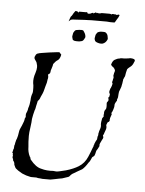

<svg xmlns="http://www.w3.org/2000/svg" viewBox="-48 -642 521 692"><g transform="rotate(5 213.0 -296.0)"><path d="M141 11Q136 11 131.5 11Q127 11 123 10Q115 10 109 8H99Q96 8 92 8Q88 8 85 7Q73 5 57 -2Q39 -12 33 -18Q31 -20 29.5 -23.5Q28 -27 26 -31Q26 -40 21 -45Q19 -48 20 -49Q20 -52 18 -54Q16 -59 18 -61Q18 -62 18 -64Q18 -66 17 -68Q18 -70 17.5 -70.5Q17 -71 17 -72Q15 -72 15 -74L17 -82Q17 -86 19 -88Q19 -90 19.5 -93Q20 -96 20 -100Q22 -104 22 -107Q22 -110 23 -112Q24 -117 25 -120.5Q26 -124 27 -125Q28 -128 30 -136L33 -154Q34 -159 36.5 -164Q39 -169 41 -174Q49 -192 49 -200Q51 -205 52 -206Q51 -214 52 -218L56 -228Q58 -234 58 -238Q63 -252 64 -268Q64 -282 69 -294Q70 -298 70 -303Q70 -308 70 -313Q70 -322 68 -330Q66 -347 73 -367Q75 -373 76 -378.5Q77 -384 77 -388Q77 -392 76.5 -394.5Q76 -397 75 -400Q74 -407 68 -414Q62 -421 67 -429Q70 -437 77 -438Q78 -439 90 -441Q97 -442 103 -443Q109 -444 116 -445L140 -448Q152 -450 154 -448Q155 -446 160 -441Q157 -425 149 -420Q142 -416 134 -405Q133 -403 133 -400.5Q133 -398 132 -396L129 -386Q128 -384 127.5 -382Q127 -380 127 -378Q127 -374 125 -370L122 -368Q122 -367 120 -367Q118 -364 120 -359Q120 -357 120 -354Q120 -351 119 -349Q118 -336 113 -322Q111 -315 109.5 -308.5Q108 -302 105 -295L99 -282Q98 -278 96 -274.5Q94 -271 90 -267Q89 -262 88 -257.5Q87 -253 86 -249Q85 -245 84.5 -241Q84 -237 82 -233Q80 -225 78 -217Q76 -209 75 -201Q75 -191 72 -170Q69 -151 69 -139Q69 -128 69.5 -118Q70 -108 71 -100Q71 -81 79 -65Q81 -64 82 -59Q82 -56 84 -54Q104 -29 124 -25Q144 -19 168 -21Q170 -21 172.5 -20.5Q175 -20 178 -20Q181 -20 184.5 -20.5Q188 -21 192 -22L213 -27Q227 -31 238.5 -36Q250 -41 258 -46Q279 -59 289 -83L296 -100L302 -116Q303 -118 304 -120.5Q305 -123 305 -126Q307 -129 307 -131Q307 -133 308 -134Q310 -140 311 -141Q311 -142 315 -148Q315 -150 315.5 -152.5Q316 -155 316 -158Q318 -162 318 -164.5Q318 -167 318 -169Q319 -171 319 -173Q319 -175 320 -178L323 -187Q326 -195 324 -204Q324 -208 324.5 -212Q325 -216 326 -220Q326 -225 328 -227L332 -233Q330 -236 332 -244Q331 -247 333 -253L338 -261Q339 -265 339 -271Q339 -276 338.5 -278.5Q338 -281 339 -284L342 -288Q343 -289 343 -290Q343 -291 344 -292Q344 -296 343 -297Q343 -300 342 -302Q346 -303 346 -308Q348 -313 346 -316Q344 -320 344 -321Q344 -325 345 -328Q346 -330 346.5 -333Q347 -336 349 -338Q349 -340 350.5 -342.5Q352 -345 352 -349Q355 -353 353 -353Q352 -354 352 -355Q352 -357 351 -358Q352 -360 352 -361.5Q352 -363 353 -365Q353 -368 355 -374Q355 -378 354 -380Q353 -383 355 -388Q355 -392 356 -393L358 -400Q357 -406 352 -411Q345 -415 342 -421Q346 -435 353 -439Q357 -441 361 -443Q365 -445 369 -445Q374 -447 378.5 -447Q383 -447 388 -447Q399 -448 401.5 -448.5Q404 -449 409 -450Q413 -450 416 -449.5Q419 -449 422 -448Q429 -445 424 -437Q420 -426 414 -421Q410 -418 406.5 -415Q403 -412 401 -409L398 -397Q397 -394 397 -391Q397 -388 396 -385Q395 -381 393.5 -379Q392 -377 392 -375Q390 -373 390 -370Q390 -366 389 -363Q389 -361 388.5 -358Q388 -355 387 -351Q387 -346 382 -334Q378 -326 378 -318Q378 -314 377.5 -310.5Q377 -307 377 -305Q376 -303 375.5 -300.5Q375 -298 374 -296Q376 -294 371 -288Q367 -281 367 -278V-275Q367 -270 366 -267Q365 -262 363.5 -258.5Q362 -255 361 -252Q357 -247 359 -245Q361 -243 359 -240L356 -231Q355 -229 355 -226.5Q355 -224 354 -222Q354 -221 355 -221Q356 -221 354 -219Q354 -217 352 -215Q347 -213 347 -211Q343 -204 344 -199Q345 -198 345 -194Q345 -188 343 -184L339 -173Q339 -170 335 -164Q335 -161 337 -159Q337 -155 336 -153Q335 -151 333 -147.5Q331 -144 329 -139Q324 -130 326 -125Q324 -120 321 -115L316 -107Q314 -101 314 -99Q314 -97 311 -89L307 -85Q306 -85 303 -82Q302 -80 301 -77.5Q300 -75 299 -73Q298 -70 296 -67Q294 -64 292 -62Q281 -44 271 -36Q264 -32 256 -27.5Q248 -23 240 -18Q237 -17 232 -12Q227 -5 223 -4Q218 -2 212.5 -0.5Q207 1 202 3Q197 4 190.5 5Q184 6 176 8L160 11ZM291 -494Q277 -497 276 -504Q274 -508 275 -512L277 -523Q279 -526 281 -529.5Q283 -533 287 -534Q292 -536 296.5 -536Q301 -536 305 -536Q311 -536 313 -534Q320 -529 321 -519Q323 -512 321 -509Q317 -500 310 -496Q306 -493 300 -493Q294 -493 291 -494ZM210 -494Q195 -494 195 -504Q193 -508 194 -512L196 -523Q198 -526 200 -529.5Q202 -533 206 -534Q212 -535 216 -535.5Q220 -536 224 -536Q230 -536 232 -534Q239 -524 240 -519Q242 -511 240 -509Q235 -497 229 -496L220 -494ZM176 -563Q178 -569 179.5 -573.5Q181 -578 182 -580Q186 -584 188 -588Q191 -594 193.5 -597Q196 -600 197 -602Q198 -602 200.5 -602Q203 -602 205 -601L208 -597Q208 -597 208.5 -598Q209 -599 211 -601H235Q241 -603 241 -598Q244 -595 253 -598Q255 -599 256.5 -600Q258 -601 262 -601V-598Q262 -598 262.5 -598Q263 -598 263 -599Q263 -601 266 -601Q267 -600 267.5 -600Q268 -600 267 -601Q267 -603 270 -603H272L275 -601Q276 -601 278 -603V-602Q280 -603 280 -601Q288 -601 289 -602Q289 -603 296 -603H321Q325 -603 327 -601H328Q328 -603 331 -603H336Q337 -603 337.5 -601.5Q338 -600 338 -601V-603H341Q341 -601 342 -602Q343 -603 344 -603V-601Q348 -601 351 -602Q354 -604 357 -601Q355 -594 348 -584Q342 -573 341 -573Q332 -573 325.5 -573Q319 -573 313 -574H258Q253 -574 246 -573.5Q239 -573 231 -573L197 -571Q188 -571 187 -570Q183 -570 182 -568Z"/></g></svg>

Font: Estonia
Style: Regular
Weight: 400
Designer: Robert E. Leuschke
Foundry: Robert E. Leuschke
Version: Version 1.014; ttfautohint (v1.8.3)